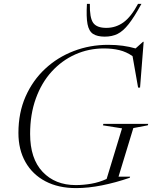

<svg xmlns="http://www.w3.org/2000/svg" viewBox="-20 -955 784 985"><path d="M368.5 -5.5Q407.5 -5.5 448.2 -12.5Q489 -19.5 527 -37L606 -296.5L508 -312L510.5 -319.5H740.5L738 -312L664 -298L588 -48.5H647.5L645.5 -43Q573 -18 502.8 -4Q432.5 10 370.5 10Q279.5 10 213 -25Q146.5 -60 110.5 -123.8Q74.5 -187.5 74.5 -273Q74.5 -376.5 111.2 -459.8Q148 -543 211.8 -602.2Q275.5 -661.5 358.5 -693.2Q441.5 -725 534.5 -725Q576 -725 610.2 -720.2Q644.5 -715.5 675.5 -706.5L713.5 -740.5H717L698.5 -505.5H688.5L660 -667Q628.5 -689 592.5 -697.8Q556.5 -706.5 513.5 -706.5Q435 -706.5 366.2 -675.8Q297.5 -645 245.2 -587.8Q193 -530.5 163.8 -449.5Q134.5 -368.5 134.5 -268Q134.5 -141 198.8 -73.2Q263 -5.5 368.5 -5.5ZM525.5 -812Q574 -812 613.2 -840.2Q652.5 -868.5 688 -935H705.5Q669 -868 640.2 -831.5Q611.5 -795 583 -781Q554.5 -767 517.5 -767Q479 -767 457.5 -781Q436 -795 429 -831.2Q422 -867.5 426 -935H441Q439.5 -864.5 457.8 -838.2Q476 -812 525.5 -812Z"/></svg>

Font: Newsreader Display Light
Style: Italic
Weight: 300
Italic angle: -17°
Designer: Hugues Gentile
Foundry: Production Type
Version: Version 1.001